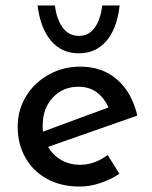

<svg xmlns="http://www.w3.org/2000/svg" viewBox="-20 -676 560 706"><path d="M376 -106 419 -37Q386 -15 347.5 -2.5Q309 10 273 10Q204 10 152.5 -18.5Q101 -47 73 -97Q45 -147 45 -210Q45 -271 75.5 -321.5Q106 -372 159 -401.5Q212 -431 275 -431Q356 -431 410.5 -383.5Q465 -336 485 -251L157 -136Q175 -105 205.5 -87.5Q236 -70 275 -70Q327 -70 376 -106ZM137 -215Q137 -200 138 -192L379 -281Q364 -315 336.5 -336Q309 -357 268 -357Q211 -357 174 -317Q137 -277 137 -215ZM118 -656H182Q188 -605 210.5 -574.5Q233 -544 270 -544Q307 -544 328.5 -574.5Q350 -605 356 -656H420Q410 -570 371 -525Q332 -480 270 -480Q207 -480 168 -525.5Q129 -571 118 -656Z"/></svg>

Font: Josefin Sans
Style: Regular
Weight: 400
Designer: Santiago Orozco
Foundry: Typemade
Version: Version 2.000